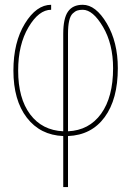

<svg xmlns="http://www.w3.org/2000/svg" viewBox="-20 -550 540 790"><path d="M445.3 -269.5Q445.3 -369.1 403.8 -439.5Q362.3 -509.8 320.3 -509.8Q307.6 -509.8 298.3 -506.8Q289.1 -503.9 279.3 -494.6Q269.5 -485.4 264.6 -464.4Q259.8 -443.4 259.8 -410.2V-9.8Q346.7 -13.7 396 -82Q445.3 -150.4 445.3 -269.5ZM240.2 9.8Q145.5 5.9 90.3 -65.9Q35.2 -137.7 35.2 -259.8Q35.2 -376 82.5 -453.1Q129.9 -530.3 190.4 -530.3V-509.8Q139.6 -509.8 97.2 -438Q54.7 -366.2 54.7 -259.8Q54.7 -145.5 104 -79.6Q153.3 -13.7 240.2 -9.8V-410.2Q240.2 -474.6 259.8 -502.4Q279.3 -530.3 320.3 -530.3Q374 -530.3 419.4 -453.6Q464.8 -377 464.8 -269.5Q464.8 -141.6 410.6 -67.9Q356.4 5.9 259.8 9.8V219.7H240.2Z"/></svg>

Font: Mgen+ 1mn thin
Style: Regular
Weight: 100
Designer: [Source Han Sans]
Ryoko NISHIZUKA  (kana & ideographs); Paul D. Hunt (Latin, Greek & Cyrillic); Wenlong ZHANG  (bopomofo
Version: Version 1.059.20150602